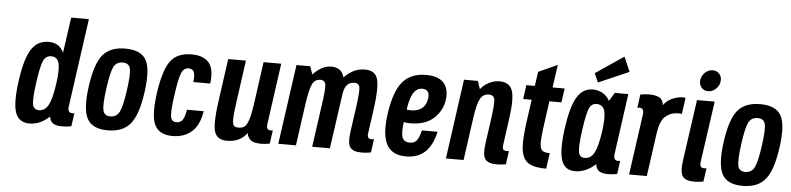

<svg xmlns="http://www.w3.org/2000/svg" viewBox="-47 -1043 5361 1302"><g transform="rotate(5 2634.0 -391.5)"><path d="M397.7 -730 363.4 -488.4Q347.7 -521.6 322.3 -537.1Q296.9 -552.7 260.6 -552.7Q184.6 -552.7 143.1 -488.4Q101.6 -424.1 80.9 -275.1Q59.1 -120 82.1 -55Q105.1 10 178.6 10Q214.6 10 248.3 -4.7Q282 -19.4 313.9 -49.1Q318.1 -17.1 338.3 -3.6Q358.4 10 401.9 10Q417 10 431.6 8.6Q446.3 7.3 463.1 3.9L475.9 -87.1Q471.9 -85.1 468.9 -85Q465.9 -84.9 460 -84.9Q443.6 -84.9 437.4 -96.5Q431.1 -108.1 433.9 -127.9L518.3 -730ZM336.1 -275.1Q321 -170.4 298.2 -128Q275.4 -85.6 234 -85.6Q197.7 -85.6 191.1 -123.4Q184.6 -161.1 200.7 -275.1Q215.9 -385.3 233 -421.2Q250.1 -457.1 285.3 -457.1Q327.1 -457.1 338.5 -415.8Q349.9 -374.4 336.1 -275.1Z M557.6 -280.1Q535.1 -122.7 569.8 -56.4Q604.4 10 711.1 10Q813.9 10 865.1 -53.1Q916.3 -116.3 937.3 -268.7Q959.7 -426.1 924.4 -489.4Q889 -552.7 782 -552.7Q679.6 -552.7 629.4 -492.6Q579.3 -432.6 557.6 -280.1ZM677.4 -274Q692.9 -385.6 711.6 -421.4Q730.4 -457.1 772.9 -457.1Q814.9 -457.1 823.9 -421.4Q832.9 -385.6 817.4 -274Q802 -162.1 782.4 -123.9Q762.7 -85.6 720.7 -85.6Q678.3 -85.6 670.1 -123.9Q662 -162.1 677.4 -274Z M1141.3 -270.9Q1156.7 -380 1172.1 -418.2Q1187.6 -456.4 1221.4 -456.4Q1248.6 -456.4 1257.6 -436.8Q1266.7 -417.1 1261.1 -366.7H1376.3Q1388.4 -468.1 1350.6 -510.4Q1312.7 -552.7 1233.9 -552.7Q1136.4 -552.7 1090.6 -492Q1044.7 -431.3 1021.7 -274.7Q999 -112.6 1030.9 -51.3Q1062.9 10 1151 10Q1229.4 10 1281 -34.1Q1332.6 -78.1 1348.3 -176H1234.6Q1225.6 -124.4 1211.4 -105Q1197.1 -85.6 1170 -85.6Q1135.1 -85.6 1130.4 -123.3Q1125.6 -161 1141.3 -270.9Z M1657.9 -54.3Q1665 -19.9 1687.1 -4.9Q1709.1 10 1754.3 10Q1768.1 10 1782.1 8.6Q1796 7.3 1813.6 3.9L1826.3 -87.1Q1819.1 -85.6 1815.7 -85.6Q1796.1 -85.6 1789.4 -95.9Q1782.7 -106.3 1786.1 -127.9L1844 -542.7H1723.7L1684 -257.3Q1676.6 -205.1 1668.6 -171.9Q1660.7 -138.6 1650.5 -119.3Q1640.3 -100 1626.5 -92.8Q1612.7 -85.6 1592.9 -85.6Q1575.9 -85.6 1566.3 -91.6Q1556.7 -97.6 1553.5 -116.4Q1550.3 -135.1 1553.4 -169.6Q1556.4 -204 1564.4 -260.9L1603.6 -542.7H1483L1441.3 -244.7Q1420.7 -96.9 1437.8 -43.4Q1454.9 10 1523.3 10Q1566.6 10 1601 -6.3Q1635.4 -22.6 1657.9 -54.3Z M2117.9 -457.1Q2151 -457.1 2154.4 -424.9Q2157.7 -392.7 2142.9 -290.4L2102 0H2222.6L2275.1 -370.9Q2281.9 -417.9 2300.8 -437.5Q2319.7 -457.1 2349.4 -457.1Q2383.3 -457.1 2386.4 -424.1Q2389.4 -391.1 2375.3 -290.4L2352.1 -126.3Q2340.7 -47.9 2359.9 -18.9Q2379.1 10 2440.1 10Q2454.6 10 2469.1 8.6Q2483.6 7.3 2502.4 3.9L2515.1 -87.1Q2503.4 -85.9 2502.1 -85.9Q2482.4 -85.9 2475.6 -95Q2468.9 -104.1 2472.3 -124.1L2496.1 -294.6Q2515.9 -438.6 2499.9 -495.6Q2483.9 -552.7 2414.4 -552.7Q2368.1 -552.7 2333.1 -533.7Q2298.1 -514.7 2272.6 -487Q2260 -528.4 2235.8 -540.6Q2211.6 -552.7 2187.6 -552.7Q2145.4 -552.7 2113.7 -532.6Q2082 -512.4 2060.3 -488.4L2041.3 -542.7H1947.7L1871.3 0H1991.6L2031.3 -284.6Q2045.3 -382.3 2062.5 -419.7Q2079.7 -457.1 2117.9 -457.1Z M2592.6 -268.3Q2572.6 -125.6 2609 -57.8Q2645.4 10 2741.1 10Q2820.7 10 2870.1 -35.9Q2919.6 -81.7 2940.6 -175.3H2833.7Q2821 -123.7 2805.1 -104.6Q2789.1 -85.6 2758.6 -85.6Q2719.4 -85.6 2707.6 -116.1Q2695.9 -146.6 2706.3 -220.4Q2715.4 -218.1 2727.2 -217.4Q2739 -216.6 2750.9 -216.6Q2852.3 -216.6 2909.4 -268.4Q2966.4 -320.3 2977 -394.6Q2987.4 -470 2950.2 -511.4Q2913 -552.7 2830.1 -552.7Q2725 -552.7 2669.4 -485.8Q2613.9 -418.9 2592.6 -268.3ZM2812.4 -457.1Q2838.4 -457.1 2850.1 -440.8Q2861.7 -424.4 2856.9 -393.3Q2851 -350.9 2823 -327.6Q2795 -304.3 2748.4 -304.3Q2741.4 -304.3 2735.1 -304.7Q2728.9 -305.1 2718.3 -307.1Q2729.3 -385 2751.9 -421.1Q2774.6 -457.1 2812.4 -457.1Z M3265.1 -457.1Q3300.9 -457.1 3304.6 -424.6Q3308.4 -392.1 3294.3 -290.4L3271.1 -126.3Q3259.7 -47.9 3278.9 -18.9Q3298.1 10 3359.1 10Q3373.3 10 3387.9 8.6Q3402.6 7.3 3421.1 3.9L3433.9 -87.1Q3422.4 -85.9 3421.1 -85.9Q3401.1 -85.9 3394.5 -95Q3387.9 -104.1 3391.3 -124.1L3416.1 -304.9Q3436.3 -445.7 3416.6 -499.2Q3396.9 -552.7 3330.6 -552.7Q3303 -552.7 3281.1 -544.9Q3259.3 -537.1 3243.3 -526.8Q3227.3 -516.4 3216.7 -505.8Q3206.1 -495.1 3200.7 -488.4L3182.4 -542.7H3088.1L3012.4 0H3132.7L3173.6 -292.6Q3186.7 -386.6 3206.5 -421.9Q3226.3 -457.1 3265.1 -457.1Z M3512.4 -542.7 3499.3 -447.1H3557.1L3538.4 -314.4Q3524.7 -217.7 3523.5 -155.2Q3522.3 -92.7 3539.3 -56Q3556.3 -19.3 3593.9 -4.8Q3631.4 9.7 3696 9.7L3710.6 -97.3Q3681.6 -97.3 3666.4 -104.9Q3651.1 -112.4 3646.2 -136.1Q3641.3 -159.9 3645.4 -203.4Q3649.4 -246.9 3659.7 -318.7L3677.7 -447.1H3759.6L3773.4 -542.7H3690.9L3713 -698L3584.1 -639.7L3570.3 -542.7Z M4114.6 -542.7 4079.6 -485Q4062.6 -517.3 4032.8 -535Q4003 -552.7 3964.9 -552.7Q3896.6 -552.7 3857.6 -488.3Q3818.6 -423.9 3797.6 -275.6Q3777 -125.7 3798.5 -57.9Q3820 10 3892.3 10Q3927.4 10 3963.1 -5.1Q3998.7 -20.3 4031.1 -50.3Q4035.7 -17.4 4055.5 -3.7Q4075.3 10 4118.4 10Q4132.9 10 4147.2 8.6Q4161.6 7.3 4178.4 3.9L4191.1 -87.1Q4187.1 -85.4 4184.1 -85.3Q4181.1 -85.1 4176.3 -85.1Q4159.6 -85.1 4152.9 -96.5Q4146.1 -107.9 4148.9 -127.9L4206.7 -542.7ZM4051.3 -271.3Q4036.4 -169.6 4013.5 -127.6Q3990.6 -85.6 3949.4 -85.6Q3914.1 -85.6 3907.4 -123.4Q3900.6 -161.1 3917.4 -279.9Q3932.9 -388.1 3948.6 -422.6Q3964.3 -457.1 3998.9 -457.1Q4041.6 -457.1 4053.6 -415.1Q4065.7 -373.1 4051.3 -271.3ZM3994.4 -603.1 4202.1 -693.3 4158.7 -793.4 3967.4 -664Z M4445.9 -488.4Q4443 -525.3 4417.5 -539Q4392 -552.7 4350.3 -552.7Q4335.4 -552.7 4321.1 -551.4Q4306.9 -550 4288 -546.6L4275.6 -455.3Q4287.6 -457.6 4289.4 -457.6Q4307.6 -457.6 4313.9 -445Q4320.1 -432.4 4316.7 -410.9L4259.3 0H4379.9L4421.4 -296.4Q4433.6 -382 4470 -412.1Q4506.4 -442.1 4557 -442.1Q4562.6 -442.1 4568.4 -441.9Q4574.3 -441.6 4580.1 -440.3L4595.7 -551.4Q4558.4 -557.1 4514.9 -540.4Q4471.4 -523.7 4445.9 -488.4Z M4684.4 -681.3Q4680.3 -651.1 4697.3 -630.1Q4714.3 -609.1 4743.1 -609.1Q4772 -609.1 4795.2 -630.1Q4818.4 -651.1 4822.6 -681.3Q4827 -711.1 4809.8 -732.3Q4792.6 -753.4 4763.4 -753.4Q4734.6 -753.4 4711.7 -732.3Q4688.9 -711.1 4684.4 -681.3ZM4674 -542.7 4615.3 -126.9Q4603.9 -48.1 4623.3 -19.1Q4642.7 10 4703 10Q4717.4 10 4732.4 8.6Q4747.4 7.3 4765.6 3.9L4778.7 -87.1Q4767.3 -85.9 4766 -85.9Q4744.9 -85.9 4738.8 -96.4Q4732.7 -107 4735.9 -129.9L4794.6 -542.7Z M4879.6 -280.1Q4857.1 -122.7 4891.8 -56.4Q4926.4 10 5033.1 10Q5135.9 10 5187.1 -53.1Q5238.3 -116.3 5259.3 -268.7Q5281.7 -426.1 5246.4 -489.4Q5211 -552.7 5104 -552.7Q5001.6 -552.7 4951.4 -492.6Q4901.3 -432.6 4879.6 -280.1ZM4999.4 -274Q5014.9 -385.6 5033.6 -421.4Q5052.4 -457.1 5094.9 -457.1Q5136.9 -457.1 5145.9 -421.4Q5154.9 -385.6 5139.4 -274Q5124 -162.1 5104.4 -123.9Q5084.7 -85.6 5042.7 -85.6Q5000.3 -85.6 4992.1 -123.9Q4984 -162.1 4999.4 -274Z"/></g></svg>

Font: Secuela ExtLt
Style: Italic
Weight: 200
Italic angle: -8°
Designer: Fernando Haro
Foundry: deFharo
Version: Version 1.704